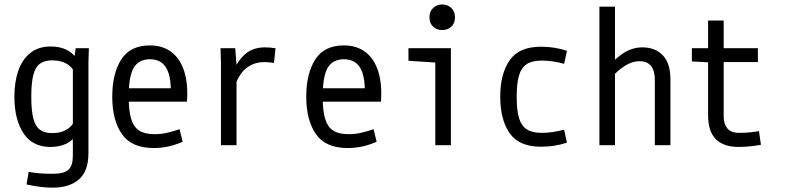

<svg xmlns="http://www.w3.org/2000/svg" viewBox="-20 -655 3540 866"><path d="M99.6 176.8 109.4 120.1Q152.3 128.9 216.8 128.9Q270.5 128.9 289.6 109.9Q308.6 90.8 308.6 47.9V-358.4L312.5 -374L321.3 -437.5H380.9L378.9 -375V35.2Q378.9 117.2 335.9 154.3Q293 191.4 217.8 191.4Q188.5 191.4 158.7 187.5Q128.9 183.6 99.6 176.8ZM44.9 -218.8Q44.9 -285.2 62.5 -335.9Q80.1 -386.7 116.7 -416Q153.3 -445.3 208 -445.3Q272.5 -445.3 309.1 -410.2Q345.7 -375 357.4 -307.6L328.1 -294.9Q317.4 -341.8 288.6 -362.3Q259.8 -382.8 215.8 -382.8Q180.7 -382.8 160.2 -367.7Q139.6 -352.5 130.4 -317.4Q121.1 -282.2 121.1 -218.8Q121.1 -156.2 130.4 -120.6Q139.6 -85 160.2 -69.8Q180.7 -54.7 215.8 -54.7Q258.8 -54.7 287.6 -75.2Q316.4 -95.7 328.1 -141.6L356.4 -128.9Q344.7 -62.5 308.1 -27.3Q271.5 7.8 207 7.8Q126 7.8 85.4 -54.7Q44.9 -117.2 44.9 -218.8Z M656.2 -450.2Q714.8 -450.2 754.4 -419.4Q793.9 -388.7 811.5 -331.5Q829.1 -274.4 823.2 -196.3H527.3V-256.8H789.1L750 -218.8Q753.9 -305.7 731 -346.7Q708 -387.7 656.2 -387.7Q605.5 -387.7 583 -349.1Q560.5 -310.5 560.5 -218.8Q560.5 -154.3 571.8 -118.2Q583 -82 607.9 -65.9Q632.8 -49.8 677.7 -49.8Q705.1 -49.8 731.9 -55.7Q758.8 -61.5 790 -72.3L803.7 -15.6Q740.2 12.7 673.8 12.7Q573.2 12.7 529.8 -50.3Q486.3 -113.3 486.3 -218.8Q486.3 -323.2 526.9 -386.7Q567.4 -450.2 656.2 -450.2Z M976.6 -374 974.6 -437.5H1041L1046.9 -360.4V0H976.6ZM1173.8 -441.4Q1197.3 -441.4 1222.7 -437.5L1215.8 -371.1Q1192.4 -375 1172.9 -375Q1124 -375 1088.9 -346.2Q1053.7 -317.4 1034.2 -250L1004.9 -268.6Q1033.2 -354.5 1072.3 -397.9Q1111.3 -441.4 1173.8 -441.4Z M1531.2 -450.2Q1589.8 -450.2 1629.4 -419.4Q1668.9 -388.7 1686.5 -331.5Q1704.1 -274.4 1698.2 -196.3H1402.3V-256.8H1664.1L1625 -218.8Q1628.9 -305.7 1606 -346.7Q1583 -387.7 1531.2 -387.7Q1480.5 -387.7 1458 -349.1Q1435.5 -310.5 1435.5 -218.8Q1435.5 -154.3 1446.8 -118.2Q1458 -82 1482.9 -65.9Q1507.8 -49.8 1552.7 -49.8Q1580.1 -49.8 1606.9 -55.7Q1633.8 -61.5 1665 -72.3L1678.7 -15.6Q1615.2 12.7 1548.8 12.7Q1448.2 12.7 1404.8 -50.3Q1361.3 -113.3 1361.3 -218.8Q1361.3 -323.2 1401.9 -386.7Q1442.4 -450.2 1531.2 -450.2Z M1943.4 -373 1822.3 -380.9V-437.5H2013.7V0H1943.4ZM1974.6 -634.8Q1999 -634.8 2015.6 -619.1Q2032.2 -603.5 2032.2 -577.1Q2032.2 -549.8 2015.6 -534.7Q1999 -519.5 1974.6 -519.5Q1950.2 -519.5 1933.6 -534.7Q1917 -549.8 1917 -577.1Q1917 -603.5 1933.6 -619.1Q1950.2 -634.8 1974.6 -634.8Z M2423.8 -381.8Q2380.9 -381.8 2356.4 -366.2Q2332 -350.6 2321.3 -315.9Q2310.5 -281.2 2310.5 -218.8Q2310.5 -156.2 2321.3 -121.6Q2332 -86.9 2356.4 -71.3Q2380.9 -55.7 2423.8 -55.7Q2471.7 -55.7 2524.4 -70.3L2537.1 -11.7Q2482.4 6.8 2419.9 6.8Q2321.3 6.8 2278.8 -54.2Q2236.3 -115.2 2236.3 -218.8Q2236.3 -322.3 2278.8 -383.3Q2321.3 -444.3 2419.9 -444.3Q2482.4 -444.3 2537.1 -425.8L2524.4 -367.2Q2471.7 -381.8 2423.8 -381.8Z M2683.6 -625H2753.9V0H2683.6ZM2864.3 -378.9Q2832 -378.9 2799.8 -358.9Q2767.6 -338.9 2739.3 -306.6L2708 -334Q2742.2 -380.9 2785.6 -411.1Q2829.1 -441.4 2877.9 -441.4Q2934.6 -441.4 2969.2 -405.8Q3003.9 -370.1 3003.9 -296.9V0H2933.6V-293.9Q2933.6 -335.9 2916.5 -357.4Q2899.4 -378.9 2864.3 -378.9Z M3244.1 -562.5V-437.5H3398.4V-375H3244.1V-129.9Q3244.1 -96.7 3260.3 -76.2Q3276.4 -55.7 3315.4 -55.7Q3357.4 -55.7 3403.3 -63.5L3412.1 -2Q3359.4 7.8 3311.5 7.8Q3244.1 7.8 3209 -26.9Q3173.8 -61.5 3173.8 -135.7V-374L3100.6 -377.9V-437.5H3173.8V-562.5Z"/></svg>

Font: Sudo Var
Style: Regular
Weight: 400
Monospace: yes
Designer: Jens Kutilek
Foundry: Jens Kutilek
Version: Version 0.065;FEAKit 1.0